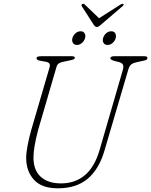

<svg xmlns="http://www.w3.org/2000/svg" viewBox="-20 -1004 817 1038"><path d="M519 -195 644.5 -627.5Q649 -644.5 644.8 -654Q640.5 -663.5 623 -668.5L599 -674.5Q576.5 -681 576.5 -688.5Q576.5 -700 598 -700H760.5Q777 -700 777 -691Q777 -685 773.2 -681.8Q769.5 -678.5 754.5 -675.5L720 -668Q702 -664.5 690.8 -656.5Q679.5 -648.5 673.5 -627.5L545 -190.5Q516 -90.5 454.8 -38.2Q393.5 14 292.5 14Q205 14 163.2 -32.5Q121.5 -79 121.5 -150Q121.5 -178 129.5 -219.5Q137.5 -261 149 -301.5L248 -640Q256 -665 228.5 -670L198 -675.5Q177.5 -678.5 177.5 -690Q177.5 -700 203 -700H369Q384.5 -700 384.5 -691.5Q384.5 -686.5 378.5 -683.5Q372.5 -680.5 357.5 -677.5L320.5 -669.5Q307 -667 298 -661.2Q289 -655.5 285.5 -642.5L186 -301Q174 -255.5 167.5 -218.2Q161 -181 161 -152.5Q161 -83.5 200.5 -48Q240 -12.5 310 -12.5Q386 -12.5 439 -57Q492 -101.5 519 -195ZM396 -761Q381 -761 374.2 -772Q367.5 -783 371.5 -798Q376 -813.5 388.2 -824.2Q400.5 -835 416 -835Q430.5 -835 437.2 -824.2Q444 -813.5 440 -798Q435.5 -783 423.2 -772Q411 -761 396 -761ZM561.5 -761Q546.5 -761 539.8 -772Q533 -783 537.5 -798Q541.5 -813.5 553.8 -824.2Q566 -835 581.5 -835Q596.5 -835 603 -824.2Q609.5 -813.5 605.5 -798Q601.5 -783 589 -772Q576.5 -761 561.5 -761ZM524.5 -869.5Q512 -858 504 -858Q495 -858 487 -869.5L422.5 -970Q417.5 -977.5 425 -982.5Q431 -985.5 437.5 -980L515.5 -905.5L632.5 -980Q642 -985.5 646.5 -982.5Q651.5 -978 642 -970Z"/></svg>

Font: Fraunces 9pt Soft Thin
Style: Italic
Weight: 100
Italic angle: -16°
Version: Version 1.000;[b76b70a41]